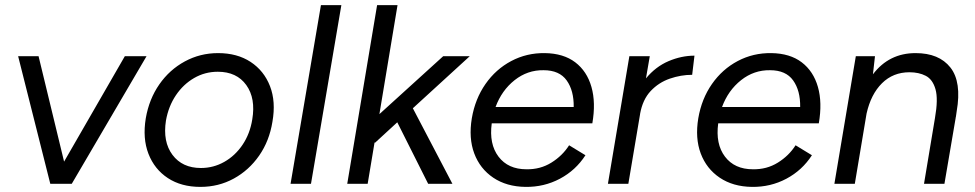

<svg xmlns="http://www.w3.org/2000/svg" viewBox="-20 -720 3818 752"><path d="M177 0 51 -500H131L231 -87L469 -500H554L261 0Z M765 12Q690 12 637.5 -22.5Q585 -57 561.5 -117.5Q538 -178 551 -257Q564 -332 604 -389.5Q644 -447 704 -479.5Q764 -512 834 -512Q909 -512 961.5 -477.5Q1014 -443 1037.5 -382.5Q1061 -322 1047 -243Q1035 -168 995 -110.5Q955 -53 895.5 -20.5Q836 12 765 12ZM767 -62Q816 -62 858.5 -86Q901 -110 930 -153Q959 -196 968 -252Q982 -335 944.5 -387Q907 -439 833 -439Q783 -439 740.5 -414.5Q698 -390 669 -347Q640 -304 630 -248Q617 -165 655.5 -113.5Q694 -62 767 -62Z M1118 0 1237 -700H1317L1198 0Z M1340 0 1457 -700H1537L1466 -273L1716 -500H1820L1597 -296L1752 0H1657L1536 -241L1449 -161L1447 -162L1420 0Z M2038 12Q1964 11 1912 -24Q1860 -59 1837.5 -119Q1815 -179 1828 -257Q1841 -333 1881.5 -391Q1922 -449 1982.5 -481Q2043 -513 2114 -512Q2187 -511 2233 -476Q2279 -441 2296.5 -379.5Q2314 -318 2300 -237H1906Q1895 -156 1932.5 -106.5Q1970 -57 2042 -57Q2096 -56 2139.5 -83Q2183 -110 2209 -151L2273 -112Q2235 -53 2173 -20Q2111 13 2038 12ZM1921 -301H2227Q2228 -365 2199.5 -405Q2171 -445 2109 -445Q2046 -446 1995.5 -406Q1945 -366 1921 -301Z M2361 0 2445 -500H2525L2510 -413Q2548 -459 2598.5 -480.5Q2649 -502 2700 -502L2691 -427Q2647 -427 2603.5 -412Q2560 -397 2528.5 -363.5Q2497 -330 2487 -274V-273L2441 0Z M2925 12Q2851 11 2799 -24Q2747 -59 2724.5 -119Q2702 -179 2715 -257Q2728 -333 2768.5 -391Q2809 -449 2869.5 -481Q2930 -513 3001 -512Q3074 -511 3120 -476Q3166 -441 3183.5 -379.5Q3201 -318 3187 -237H2793Q2782 -156 2819.5 -106.5Q2857 -57 2929 -57Q2983 -56 3026.5 -83Q3070 -110 3096 -151L3160 -112Q3122 -53 3060 -20Q2998 13 2925 12ZM2808 -301H3114Q3115 -365 3086.5 -405Q3058 -445 2996 -445Q2933 -446 2882.5 -406Q2832 -366 2808 -301Z M3248 0 3332 -500H3407L3399 -429Q3462 -512 3566 -512Q3658 -512 3702.5 -455.5Q3747 -399 3727 -284L3724 -263L3723 -259V-258L3679 0H3599L3642 -258Q3655 -332 3644 -370.5Q3633 -409 3606 -423Q3579 -437 3542 -437Q3478 -437 3434.5 -394Q3391 -351 3374 -275L3328 0Z"/></svg>

Font: Figtree
Style: Italic
Weight: 400
Italic angle: -9.5°
Foundry: Erik Kennedy
Version: Version 2.001; ttfautohint (v1.8.4.7-5d5b);gftools[0.9.27]